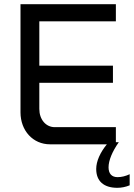

<svg xmlns="http://www.w3.org/2000/svg" viewBox="-20 -690 640 918"><path d="M78 -670V-153C78 -65 138 0 219 0H491C459 39 440 81 440 118C440 176 476 208 541 208C560 208 581 204 600 196V143C581 152 561 157 542 157C514 157 499 140 499 110C499 77 517 34 548 -10H534V-82H242C199 -82 168 -119 168 -169V-294H520V-376H168V-588H534V-670Z"/></svg>

Font: LT Wave Mono
Style: Regular
Weight: 400
Designer: Daniel Lyons
Version: Version 2.5 (Glyphs App)